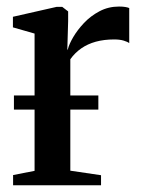

<svg xmlns="http://www.w3.org/2000/svg" viewBox="-20 -552 424 572"><path d="M19 0V-30.5L83 -43V-452L18.5 -470.5V-502L148.5 -531.5H165.5L183 -518V-489L180.5 -402.5L182.5 -406.5Q186 -420.5 198.2 -441.5Q210.5 -462.5 230.2 -483.5Q250 -504.5 276.5 -518.5Q303 -532.5 334.5 -532.5Q346 -532.5 353.2 -531.2Q360.5 -530 365 -528V-423.5Q360 -427.5 348.5 -431Q337 -434.5 320 -434.5Q290 -434.5 265.5 -427.8Q241 -421 222 -407.8Q203 -394.5 189.5 -375.5V-43.5L281 -30V0ZM273 -267.5V-225.5H21.5V-267.5Z"/></svg>

Font: Merriweather 96pt Medium
Style: Regular
Weight: 500
Version: Version 2.100